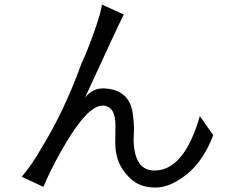

<svg xmlns="http://www.w3.org/2000/svg" viewBox="-20 -830 1040 858"><path d="M579 -256Q578 -286 574 -318Q560 -432 441 -435Q393 -435 360 -394L475 -643Q518 -736 533 -765L435 -810Q434 -782 402 -691Q370 -600 344 -546Q267 -333 165 -168Q124 -95 77 -40L174 5Q204 -67 255 -158Q368 -358 438 -358Q496 -358 496 -269V-263L495 -195Q494 -87 574 -23Q612 8 676 8Q741 8 816 -52Q890 -113 933 -226L873 -311Q803 -68 670 -68Q580 -68 577 -205Z"/></svg>

Font: Sawarabi Gothic
Style: Regular
Weight: 400
Designer: mshio (mshio@users.sourceforge.jp)
Version: Version 20141215